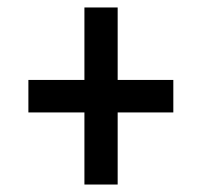

<svg xmlns="http://www.w3.org/2000/svg" viewBox="-20 -611 540 514"><path d="M206 -117H295V-310H444V-397H295V-591H206V-397H56V-310H206Z"/></svg>

Font: Noto Sans Mono ExtraCondensed SemiBold
Style: Regular
Weight: 600
Width: 2
Designer: Monotype Design Team
Foundry: Monotype Imaging Inc.
Version: Version 2.014